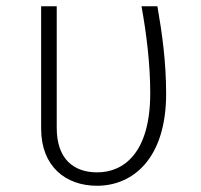

<svg xmlns="http://www.w3.org/2000/svg" viewBox="-20 -584 645 616"><path d="M485 -564H434C450 -475 462 -379 462 -285C462 -91 375 -31 292 -31C217 -31 162 -73 162 -174V-564H112V-171C112 -50 191 12 291 12C408 12 513 -77 513 -283C513 -386 500 -478 485 -564Z"/></svg>

Font: Glow Sans SC Normal Light
Style: Regular
Weight: 300
Designer: Ryoko NISHIZUKA (kana, bopomofo & ideographs); Paul D. Hunt (Latin, Greek & Cyrillic); Sandoll Communications, Soo-young
Version: Version 0.93